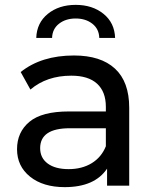

<svg xmlns="http://www.w3.org/2000/svg" viewBox="-20 -763 638 789"><path d="M194 -607H129Q131 -669 176.5 -706Q222 -743 291 -743Q360 -743 405.5 -706Q451 -669 453 -607H388Q387 -644 359.5 -665.5Q332 -687 291 -687Q250 -687 222.5 -665.5Q195 -644 194 -607ZM284 -535Q394 -535 452.5 -481Q511 -427 511 -320V0H420V-70Q369 6 246 6Q157 6 103.5 -37Q50 -80 50 -150Q50 -220 101 -262.5Q152 -305 263 -305H415V-324Q415 -386 379 -419Q343 -452 273 -452Q172 -452 105 -395L65 -467Q150 -535 284 -535ZM415 -162V-236H267Q145 -236 145 -154Q145 -114 176 -91Q207 -68 262 -68Q317 -68 357 -92.5Q397 -117 415 -162Z"/></svg>

Font: Montserrat
Style: Regular
Weight: 500
Designer: Julieta Ulanovsky
Foundry: Julieta Ulanovsky
Version: Version 7.200;PS 007.200;hotconv 1.0.88;makeotf.lib2.5.64775